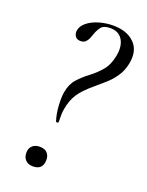

<svg xmlns="http://www.w3.org/2000/svg" viewBox="-124 -689 583 763"><g transform="rotate(20 167.5 -307.5)"><path d="M137.2 -190Q128 -218 126 -253Q124 -288 127.8 -309Q133.8 -345 154 -367.3Q174.2 -389.6 199.3 -408.3Q224.4 -427 245.4 -451.6Q266.4 -476.2 274 -517Q279.4 -545.2 273.7 -566.4Q268 -587.6 253.2 -599.5Q238.4 -611.4 214.2 -611.4Q185.2 -611.4 174.4 -596.4Q163.6 -581.4 158.4 -565Q155.8 -556.4 151.4 -546.3Q147 -536.2 139.6 -529.3Q132.2 -522.4 118.8 -522.4Q102.8 -522.4 96 -533.4Q89.2 -544.4 91.6 -558Q95 -577 114 -592.4Q133 -607.8 161.8 -616.4Q190.6 -625 221.4 -625Q279.4 -625 311.4 -593.5Q343.4 -562 332.4 -505Q325.6 -471.4 308.4 -447.1Q291.2 -422.8 270.7 -405.1Q250.2 -387.4 232.4 -372Q191.2 -337.8 174 -310.5Q156.8 -283.2 151 -248.2Q148.4 -236.2 148 -221.7Q147.6 -207.2 148.2 -191.2Q148.4 -187.2 143 -186.6Q137.6 -186 137.2 -190ZM111.6 10.4Q92 10.4 80.5 -1Q69 -12.4 69 -32.2Q69 -50.8 80.5 -61.7Q92 -72.6 111.6 -72.6Q132 -72.6 142.9 -61.7Q153.8 -50.8 153.8 -32.2Q153.8 10.4 111.6 10.4Z"/></g></svg>

Font: Cormorant Garamond Light
Style: Italic
Weight: 300
Italic angle: -10°
Designer: Christian Thalmann (Catharsis Fonts)
Foundry: Catharsis Fonts
Version: Version 4.001